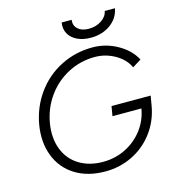

<svg xmlns="http://www.w3.org/2000/svg" viewBox="-129 -1008 1026 1128"><g transform="rotate(-15 383.5 -444.0)"><path d="M67 -353Q85 -457 144 -539Q203 -621 292.5 -666.5Q382 -712 486 -712Q567 -712 638 -672Q709 -632 741 -570L688 -537Q664 -589 607 -621.5Q550 -654 485 -654Q398 -654 322 -614.5Q246 -575 195.5 -504.5Q145 -434 130 -345Q116 -259 142 -190.5Q168 -122 229 -84Q290 -46 375 -46Q448 -46 511.5 -77.5Q575 -109 617.5 -164.5Q660 -220 672 -291H734Q719 -203 668 -134Q617 -65 540 -26.5Q463 12 373 12Q267 12 191.5 -34.5Q116 -81 83 -164.5Q50 -248 67 -353ZM506 -350H744L734 -291H706H496ZM350 -900H411Q406 -866 429.5 -844.5Q453 -823 495 -823Q540 -823 573 -845Q606 -867 612 -900H674Q664 -842 614 -805.5Q564 -769 494 -769Q446 -769 411 -786Q376 -803 360 -832.5Q344 -862 350 -900Z"/></g></svg>

Font: Oak Sans Light Italic
Style: Regular
Weight: 400
Italic angle: -9.5°
Foundry: Erik Kennedy, Walven
Version: Version 1.000;Glyphs 3.1.2 (3151)